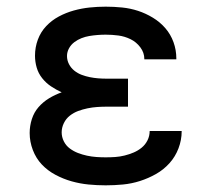

<svg xmlns="http://www.w3.org/2000/svg" viewBox="-20 -548 640 576"><path d="M297 8Q271 8 245.5 5.5Q220 3 195 -4Q170 -11 146.5 -23.5Q123 -36 105.5 -54.5Q88 -73 78.5 -98Q69 -123 69 -149Q69 -170 75.5 -190.5Q82 -211 95.5 -226.5Q109 -242 127 -253Q145 -264 165 -271Q148 -279 133 -289Q118 -299 106.5 -313.5Q95 -328 90 -345.5Q85 -363 85 -381Q85 -406 93.5 -429Q102 -452 118.5 -469.5Q135 -487 156.5 -498.5Q178 -510 201.5 -516.5Q225 -523 249 -525.5Q273 -528 297 -528Q322 -528 346.5 -525.5Q371 -523 394 -515.5Q417 -508 438.5 -495Q460 -482 476 -463.5Q492 -445 500.5 -421.5Q509 -398 509 -373Q509 -373 509 -372Q509 -371 509 -370H413Q413 -371 413 -371Q413 -371 413 -371Q413 -390 401 -406Q389 -422 371.5 -430.5Q354 -439 335 -441.5Q316 -444 297 -444Q285 -444 272.5 -443Q260 -442 248 -440Q236 -438 224.5 -433.5Q213 -429 203 -421.5Q193 -414 187 -403Q181 -392 181 -380Q181 -380 181 -380Q181 -380 181 -380Q181 -367 187 -355.5Q193 -344 203 -336Q213 -328 225 -323.5Q237 -319 249.5 -316.5Q262 -314 274.5 -313Q287 -312 300 -312H364V-228H300Q286 -228 271.5 -227Q257 -226 242.5 -223Q228 -220 214.5 -215Q201 -210 189.5 -201Q178 -192 171.5 -178.5Q165 -165 165 -151Q165 -137 171.5 -124Q178 -111 189.5 -102.5Q201 -94 214 -89Q227 -84 241 -81Q255 -78 269 -77Q283 -76 297 -76Q312 -76 326 -77Q340 -78 354 -81.5Q368 -85 381 -90.5Q394 -96 405 -105Q416 -114 422.5 -127Q429 -140 429 -155H525Q525 -154 525 -154Q525 -154 525 -154Q525 -128 515.5 -103Q506 -78 488.5 -58.5Q471 -39 448 -26Q425 -13 400 -5Q375 3 349 5.5Q323 8 297 8Z"/></svg>

Font: Zed Mono Medium Extended
Style: Regular
Weight: 500
Width: 7
Monospace: yes
Designer: Belleve Invis
Foundry: Belleve Invis
Version: Version 1.0.0; ttfautohint (v1.8.4)